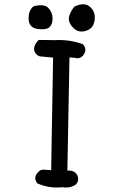

<svg xmlns="http://www.w3.org/2000/svg" viewBox="-20 -859 540 881"><path d="M322.3 -829.1Q366.2 -849.6 391.1 -829.1Q416 -808.6 415 -776.9Q414.1 -745.1 397 -730Q379.9 -714.8 354.5 -714.4Q329.1 -713.9 309.1 -739.3Q289.1 -764.6 299.3 -790.5Q309.6 -816.4 322.3 -829.1ZM133.8 -830.1Q182.6 -842.8 201.7 -822.8Q220.7 -802.7 221.2 -775.4Q221.7 -748 207 -734.4Q192.4 -720.7 152.8 -726.1Q113.3 -731.4 111.3 -770.5Q109.4 -809.6 133.8 -830.1ZM157.2 -675.8Q193.4 -674.8 230.5 -674.8Q298.8 -678.7 360.4 -656.2Q383.8 -629.9 359.4 -602.5Q344.7 -586.9 323.2 -593.8L298.8 -595.7L289.1 -76.2H302.7Q335 -71.3 338.9 -39.1Q338.9 -22.5 327.1 -11.7Q300.8 5.9 266.6 0Q206.1 6.8 151.4 -17.6Q130.9 -43.9 154.3 -68.4Q167 -84 187.5 -80.1L214.8 -78.1L223.6 -594.7L170.9 -599.6Q156.2 -599.6 145.5 -611.3Q122.1 -637.7 157.2 -675.8Z"/></svg>

Font: NaikaiFont
Style: Regular
Weight: 400
Version: Version 1.67